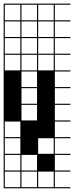

<svg xmlns="http://www.w3.org/2000/svg" viewBox="-20 -747 404 1046"><path d="M363.6 278.8H0V187.9H6.1V272.7H90.9V187.9H97V272.7H181.8V187.9H187.9V272.7H272.7V187.9H0V-727.3H363.6V-721.2H278.8V-636.4H363.6V-630.3H278.8V-545.5H363.6V-539.4H278.8V-454.5H363.6V-448.5H278.8V-363.6H363.6V-357.6H278.8V-272.7H363.6V-266.7H278.8V-181.8H363.6V-175.8H278.8V-90.9H363.6V-84.8H278.8V0H363.6V6.1H278.8V90.9H363.6V97H278.8V181.8H363.6V187.9H278.8V272.7H363.6ZM90.9 -636.4V-721.2H6.1V-636.4ZM187.9 -636.4H272.7V-721.2H187.9ZM97 -636.4H181.8V-721.2H97ZM187.9 -545.5H272.7V-630.3H187.9ZM97 -545.5H181.8V-630.3H97ZM6.1 -545.5H90.9V-630.3H6.1ZM187.9 -454.5H272.7V-539.4H187.9ZM6.1 -454.5H90.9V-539.4H6.1ZM97 -454.5H181.8V-539.4H97ZM187.9 -363.6H272.7V-448.5H187.9ZM6.1 -363.6H90.9V-448.5H6.1ZM97 -363.6H181.8V-448.5H97ZM97 -272.7H181.8V-357.6H97ZM97 -181.8H181.8V-266.7H97ZM97 -90.9H181.8V-175.8H97ZM6.1 0H90.9V-84.8H6.1ZM97 90.9H181.8V6.1H97ZM187.9 90.9H272.7V6.1H187.9ZM6.1 90.9H90.9V6.1H6.1ZM97 181.8H181.8V97H97ZM6.1 181.8H90.9V97H6.1ZM187.9 181.8H272.7V97H187.9ZM181.8 0V90.9H90.9V0ZM272.7 90.9V181.8H181.8V90.9Z"/></svg>

Font: Micro 5 Charted
Style: Regular
Weight: 400
Designer: Sarah Cadigan-Fried
Version: Version 1.000; ttfautohint (v1.8.4.7-5d5b)